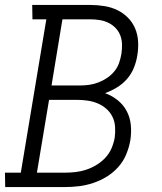

<svg xmlns="http://www.w3.org/2000/svg" viewBox="-33 -755 653 775"><path d="M-12 0 -13 -58H51L154 -677H98L97 -735H331Q360 -735 388 -730.5Q416 -726 440 -714.5Q464 -703 483 -684Q502 -665 512.5 -640Q523 -615 524.5 -586.5Q526 -558 521 -530Q517 -505 507 -480.5Q497 -456 479.5 -436Q462 -416 439 -402Q416 -388 391 -379Q419 -369 442 -350.5Q465 -332 478.5 -306.5Q492 -281 495 -250.5Q498 -220 493 -188Q488 -160 476.5 -132Q465 -104 444.5 -81Q424 -58 398 -42Q372 -26 343.5 -16.5Q315 -7 286.5 -3.5Q258 0 230 0ZM175 -410H290Q308 -410 326.5 -412.5Q345 -415 363.5 -422Q382 -429 398.5 -440Q415 -451 428 -466.5Q441 -482 447.5 -500.5Q454 -519 457 -537Q460 -557 459.5 -576Q459 -595 452.5 -612Q446 -629 433.5 -642Q421 -655 404.5 -663Q388 -671 369.5 -674Q351 -677 332 -677H219ZM116 -58H229Q250 -58 272 -60.5Q294 -63 315 -70Q336 -77 356 -89Q376 -101 392 -118Q408 -135 417 -156Q426 -177 430 -199Q433 -221 431.5 -243Q430 -265 421 -283.5Q412 -302 396 -316Q380 -330 360.5 -338Q341 -346 319.5 -349Q298 -352 276 -352H165Z"/></svg>

Font: Iosevka Etoile Light
Style: Italic
Weight: 300
Italic angle: -9°
Designer: Belleve Invis
Foundry: Belleve Invis
Version: Version 22.1.2; ttfautohint (v1.8.4)